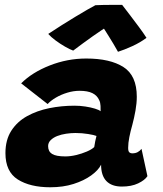

<svg xmlns="http://www.w3.org/2000/svg" viewBox="-20 -784 688 812"><path d="M192.5 8Q107.5 8 55.2 -25Q3 -58 3 -136.5Q3 -192.5 27.8 -231Q52.5 -269.5 94.5 -292.8Q136.5 -316 188.2 -326.5Q240 -337 295 -337Q318.5 -337 341.2 -333.5Q364 -330 381.8 -324.5Q399.5 -319 405.5 -313.5Q406 -320.5 405.2 -335.8Q404.5 -351 399.5 -360.5Q391 -380 371 -390Q351 -400 316 -400Q291 -400 264.5 -392Q238 -384 216 -371Q194 -358 181.5 -344L69.5 -431.5Q116 -478 190.5 -507.2Q265 -536.5 345 -536.5Q445.5 -536.5 502 -500.5Q558.5 -464.5 558.5 -375Q558.5 -347.5 553 -316.5Q547.5 -285.5 539.5 -255.5Q532 -229.5 527 -204.2Q522 -179 522 -158.5Q522 -144.5 526.8 -140Q531.5 -135.5 540 -135.5Q552.5 -135.5 562 -140.5Q571.5 -145.5 578.5 -154.5L603.5 -39Q592.5 -22 564.2 -8.5Q536 5 495.5 5Q452.5 5 430 -18.2Q407.5 -41.5 407.5 -87.5Q396 -64 365.5 -42Q335 -20 291 -6Q247 8 192.5 8ZM256.5 -122.5Q277.5 -122.5 301.8 -128.2Q326 -134 347 -143Q368 -152 378.5 -162Q380 -173 382.8 -186.8Q385.5 -200.5 388 -209Q379 -213 353 -217.2Q327 -221.5 299 -221.5Q280 -221.5 259.8 -218.5Q239.5 -215.5 222.2 -208.8Q205 -202 194.2 -191.2Q183.5 -180.5 183.5 -166Q183.5 -143.5 200.2 -133Q217 -122.5 256.5 -122.5ZM496.5 -763.5Q510.5 -745.5 529.5 -720.5Q548.5 -695.5 567.5 -670Q586.5 -644.5 599.5 -624Q573 -604 538.8 -588.5Q504.5 -573 479 -565Q470 -581.5 460 -598Q450 -614.5 440.5 -629.8Q431 -645 424.2 -655.8Q417.5 -666.5 415 -670H430.5Q423.5 -665.5 408 -655.2Q392.5 -645 372 -630.5Q351.5 -616 330 -600.2Q308.5 -584.5 289.5 -570Q275.5 -575 255 -586.8Q234.5 -598.5 215 -613Q195.5 -627.5 184 -640.5Q212 -659 241.5 -677.8Q271 -696.5 298.8 -713.2Q326.5 -730 348.8 -742.8Q371 -755.5 383.5 -762Q393 -762.5 415.5 -763Q438 -763.5 461.5 -763.5Q485 -763.5 496.5 -763.5Z"/></svg>

Font: Grandstander Thin ExtraBold
Style: Italic
Weight: 800
Italic angle: -15°
Version: Version 1.200